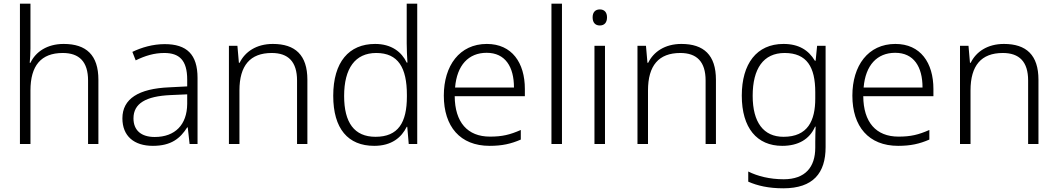

<svg xmlns="http://www.w3.org/2000/svg" viewBox="-20 -873 5728 1040"><path d="M145 -610V-853H88V-93H145V-383C145 -517 202 -586 320 -586C409 -586 457 -539 457 -437V-93H513V-441C513 -575 447 -635 325 -635C235 -635 173 -592 145 -533H141C143 -558 145 -582 145 -610Z M872 -634C808 -634 747 -616 697 -592L715 -546C766 -571 815 -586 870 -586C951 -586 994 -547 994 -442V-405L897 -400C731 -393 643 -338 643 -232C643 -136 706 -83 808 -83C907 -83 956 -123 994 -183H997L1007 -93H1050V-451C1050 -578 992 -634 872 -634ZM904 -358 994 -362V-310C993 -198 929 -131 818 -131C746 -131 703 -166 703 -232C703 -312 769 -352 904 -358Z M1458 -635C1368 -635 1307 -592 1278 -533H1274L1266 -625H1220V-93H1277V-383C1277 -518 1335 -586 1452 -586C1541 -586 1589 -539 1589 -437V-93H1645V-441C1645 -575 1579 -635 1458 -635Z M2007 -83C2102 -83 2155 -129 2183 -186H2186L2194 -93H2240V-853H2183V-638C2183 -607 2185 -565 2187 -534H2183C2156 -591 2101 -635 2012 -635C1870 -635 1785 -537 1785 -354C1785 -176 1865 -83 2007 -83ZM2014 -132C1899 -132 1844 -209 1844 -353C1844 -503 1904 -586 2018 -586C2137 -586 2184 -506 2184 -359V-350C2184 -209 2137 -132 2014 -132Z M2617 -635C2469 -635 2384 -517 2384 -355C2384 -188 2472 -83 2632 -83C2700 -83 2748 -94 2801 -117V-169C2742 -143 2700 -133 2634 -133C2512 -133 2444 -211 2443 -352H2823V-391C2823 -533 2753 -635 2617 -635ZM2616 -587C2717 -587 2764 -511 2764 -399H2445C2455 -520 2518 -587 2616 -587Z M3024 -93V-853H2967V-93Z M3229 -822C3204 -822 3190 -806 3190 -779C3190 -751 3204 -735 3229 -735C3254 -735 3268 -751 3268 -779C3268 -806 3254 -822 3229 -822ZM3257 -625H3200V-93H3257Z M3671 -635C3581 -635 3520 -592 3491 -533H3487L3479 -625H3433V-93H3490V-383C3490 -518 3548 -586 3665 -586C3754 -586 3802 -539 3802 -437V-93H3858V-441C3858 -575 3792 -635 3671 -635Z M4224 -635C4078 -635 3998 -527 3998 -355C3998 -180 4080 -83 4217 -83C4303 -83 4365 -118 4395 -187H4398C4397 -162 4396 -132 4396 -104V-73C4396 32 4342 98 4225 98C4149 98 4083 81 4033 56V111C4083 133 4143 147 4223 147C4385 147 4452 64 4452 -76V-625H4406L4398 -544H4394C4360 -601 4307 -635 4224 -635ZM4230 -586C4351 -586 4396 -509 4396 -374V-339C4396 -220 4356 -132 4224 -132C4116 -132 4057 -210 4057 -354C4057 -501 4115 -586 4230 -586Z M4830 -635C4682 -635 4597 -517 4597 -355C4597 -188 4685 -83 4845 -83C4913 -83 4961 -94 5014 -117V-169C4955 -143 4913 -133 4847 -133C4725 -133 4657 -211 4656 -352H5036V-391C5036 -533 4966 -635 4830 -635ZM4829 -587C4930 -587 4977 -511 4977 -399H4658C4668 -520 4731 -587 4829 -587Z M5418 -635C5328 -635 5267 -592 5238 -533H5234L5226 -625H5180V-93H5237V-383C5237 -518 5295 -586 5412 -586C5501 -586 5549 -539 5549 -437V-93H5605V-441C5605 -575 5539 -635 5418 -635Z"/></svg>

Font: Noto Sans Telugu UI Light
Style: Regular
Weight: 300
Designer: Jelle Bosma - Monotype Design Team
Foundry: Monotype Imaging Inc.
Version: Version 2.005